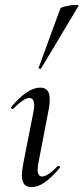

<svg xmlns="http://www.w3.org/2000/svg" viewBox="-20 -751 340 780"><path d="M69 -39Q69 -59 75 -89L116 -297Q119 -312 119 -322Q119 -353 99 -353Q88 -353 71 -341.5Q54 -330 34 -309Q33 -308 31 -308Q28 -308 25.5 -311.5Q23 -315 26 -317Q92 -395 143 -395Q163 -395 172.5 -383.5Q182 -372 182 -348Q182 -325 177 -302L136 -89Q133 -73 133 -62Q133 -34 151 -34Q174 -34 214 -76Q215 -77 217 -77Q221 -77 223 -73.5Q225 -70 222 -68Q189 -29 161.5 -10Q134 9 108 9Q88 9 78.5 -2.5Q69 -14 69 -39ZM137 -476 225 -716Q226 -721 248.5 -726Q271 -731 288 -731Q302 -731 299 -727L147 -473Q146 -470 140.5 -472Q135 -474 137 -476Z"/></svg>

Font: Cormorant Garamond Medium
Style: Italic
Weight: 500
Italic angle: -10°
Designer: Christian Thalmann (Catharsis Fonts)
Foundry: Catharsis Fonts
Version: Version 4.000